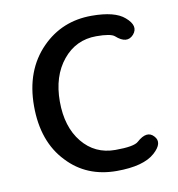

<svg xmlns="http://www.w3.org/2000/svg" viewBox="-69 -620 647 696"><g transform="rotate(-10 254.5 -272.0)"><path d="M306 13Q195 13 125 -62Q51 -139 51 -270.5Q51 -402 130 -482Q204 -557 313 -557Q399 -557 434 -526Q474 -492 449 -463Q423 -434 384 -469Q370 -481 317 -481Q242 -481 194 -422.5Q146 -364 146 -270.5Q146 -177 192.5 -120Q239 -63 314 -63Q383 -63 399 -78Q438 -113 462 -86Q486 -60 447 -25Q405 13 306 13Z"/></g></svg>

Font: Resource Han Rounded KR
Style: Regular
Weight: 400
Designer: Cyano Hao (round all glyphs); Ryoko NISHIZUKA 西塚涼子 (kana, bopomofo & ideographs); Paul D. Hunt (Latin, Greek & Cyrillic)
Foundry: Cyano Hao
Version: 0.990